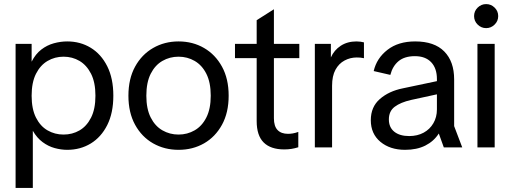

<svg xmlns="http://www.w3.org/2000/svg" viewBox="-20 -727 2517 947"><path d="M56.9 200V-510.7H136V-422.8Q155.1 -460.5 183.5 -482.4Q211.9 -504.3 245.5 -513.5Q279.1 -522.7 311.5 -522.7Q376 -522.7 427.3 -491.5Q478.7 -460.3 508.9 -400.3Q539 -340.4 539 -255.1Q539 -169.8 509 -110.2Q479 -50.6 427.7 -19.3Q376.3 12 311.5 12Q281.5 12 249.9 3.4Q218.4 -5.1 190.2 -26Q162 -46.8 141.9 -82V200ZM293.3 -63.3Q336.9 -63.3 372.2 -83.8Q407.5 -104.2 429.1 -146.8Q450.7 -189.3 450.7 -254.9Q450.7 -320.5 429.1 -363.1Q407.5 -405.6 372.2 -426.5Q336.9 -447.4 293.3 -447.4Q250.6 -447.4 214.8 -426.5Q179 -405.6 157.5 -363.1Q136 -320.5 136 -254.9Q136 -189.3 157.5 -146.8Q179 -104.2 214.8 -83.8Q250.6 -63.3 293.3 -63.3Z M860.6 12Q791.5 12 735.2 -19.9Q679 -51.9 646.2 -111.8Q613.4 -171.7 613.4 -254.9Q613.4 -338.3 646.2 -398.1Q679 -458 735.2 -490.3Q791.5 -522.7 860.6 -522.7Q930.6 -522.7 986.4 -490.3Q1042.2 -458 1075 -398.1Q1107.8 -338.3 1107.8 -254.9Q1107.8 -171.7 1075 -111.8Q1042.2 -51.9 986.4 -19.9Q930.6 12 860.6 12ZM860.6 -63.3Q904 -63.3 940.1 -84.2Q976.3 -105 997.8 -147.6Q1019.4 -190.1 1019.4 -254.9Q1019.4 -320.5 997.8 -363.1Q976.3 -405.6 940.1 -426.5Q904 -447.4 860.6 -447.4Q817.2 -447.4 781 -426.5Q744.8 -405.6 723.3 -363.1Q701.8 -320.5 701.8 -254.9Q701.8 -190.1 723.3 -147.6Q744.8 -105 781 -84.2Q817.2 -63.3 860.6 -63.3Z M1382 10Q1315.1 10 1280.6 -24.2Q1246 -58.4 1246 -129.9V-627.4L1331 -681.3V-143.7Q1331 -104.3 1349.1 -85.6Q1367.1 -66.9 1400.7 -66.9Q1411.5 -66.9 1423.9 -68.9Q1436.3 -70.9 1451.3 -76.4V-0.7Q1433.9 4.8 1417.3 7.4Q1400.7 10 1382 10ZM1139 -440.4V-510.6H1456.3V-440.4Z M1532.9 0V-510.7H1612V-443.8Q1628 -479.9 1660.7 -501.3Q1693.5 -522.7 1738.5 -522.7Q1748.3 -522.7 1758.3 -521.3Q1768.3 -520 1775.1 -518V-440Q1764.6 -442.2 1756.7 -442.9Q1748.8 -443.5 1739 -443.5Q1707.5 -443.5 1679.5 -428.6Q1651.4 -413.7 1634.6 -383Q1617.9 -352.3 1617.9 -304V0Z M1978 12Q1903.8 12 1856.3 -27.5Q1808.9 -67 1808.9 -134.2Q1808.9 -199.7 1853.5 -238.6Q1898.2 -277.5 1966.3 -291.2L2180.2 -336.3V-271.6L2007.6 -234Q1955.7 -222.2 1926.8 -200.4Q1898 -178.7 1898 -138Q1898 -98.7 1924.8 -77.3Q1951.6 -55.9 1998.3 -55.9Q2038.7 -55.9 2069.5 -72.6Q2100.3 -89.4 2117.6 -119.3Q2135 -149.1 2135 -187.3V-337.2Q2135 -390.2 2106.7 -420.1Q2078.3 -450 2026.5 -450Q1975.4 -450 1945.8 -425.4Q1916.3 -400.8 1905.3 -357.6L1823.2 -376.5Q1837.7 -439.8 1891.1 -481.2Q1944.4 -522.7 2027.7 -522.7Q2122.5 -522.7 2171.2 -473.2Q2220 -423.7 2220 -335.3V-104.9L2259.9 0H2169L2144.3 -68.5Q2119.7 -30.1 2077.8 -9Q2036 12 1978 12Z M2334.9 0V-510.7H2419.9V0ZM2377.8 -588.3Q2353.6 -588.3 2335.9 -605.8Q2318.3 -623.2 2318.3 -647.7Q2318.3 -672.1 2335.9 -689.5Q2353.6 -706.8 2377.8 -706.8Q2402 -706.8 2419.6 -689.5Q2437.3 -672.1 2437.3 -647.7Q2437.3 -623.2 2419.6 -605.8Q2402 -588.3 2377.8 -588.3Z"/></svg>

Font: TikTok Sans Light
Style: Regular
Weight: 300
Version: Version 4.000